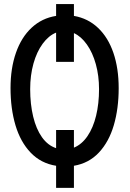

<svg xmlns="http://www.w3.org/2000/svg" viewBox="-20 -810 640 948"><path d="M257 8.5Q182 -3.5 131.5 -56.2Q81 -109 56.5 -191.2Q32 -273.5 32 -375Q32 -473 58.8 -549.5Q85.5 -626 136.2 -673.2Q187 -720.5 257 -731.5V-790H345V-731.5Q414.5 -719.5 464.2 -672.2Q514 -625 540 -548.8Q566 -472.5 566 -375Q566 -274 542 -192Q518 -110 468.5 -57Q419 -4 345 8.5V117.5H257ZM257 -649Q220 -634 190.8 -594.2Q161.5 -554.5 145.2 -496.2Q129 -438 129 -370Q129 -295.5 143.8 -234.2Q158.5 -173 187.2 -132.5Q216 -92 257 -78.5V-168H345V-81Q384 -97 412 -138Q440 -179 454.5 -238.8Q469 -298.5 469 -370Q469 -436 453.2 -493Q437.5 -550 409.2 -590Q381 -630 345 -646.5V-504.5H257Z"/></svg>

Font: JuliaMono
Style: Regular
Weight: 400
Monospace: yes
Designer: cormullion
Foundry: corm
Version: Version 0.055; ttfautohint (v1.8.4)